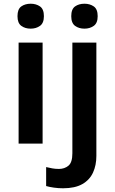

<svg xmlns="http://www.w3.org/2000/svg" viewBox="-20 -772 619 1032"><path d="M209 -543V0H80V-543ZM145 -752Q174 -752 195 -737.5Q216 -723 216 -685Q216 -648 195 -633Q174 -618 145 -618Q115 -618 94.5 -633Q74 -648 74 -685Q74 -723 94.5 -737.5Q115 -752 145 -752ZM319 240Q294 240 269.5 236.5Q245 233 228 228V126Q245 130 261 133Q277 136 297 136Q327 136 348 118.5Q369 101 369 52V-543H498V66Q498 116 480 155.5Q462 195 422.5 217.5Q383 240 319 240ZM363 -685Q363 -723 383.5 -737.5Q404 -752 434 -752Q463 -752 484 -737.5Q505 -723 505 -685Q505 -648 484 -633Q463 -618 434 -618Q404 -618 383.5 -633Q363 -648 363 -685Z"/></svg>

Font: Noto Sans Adlam SemiBold
Style: Regular
Weight: 600
Version: Version 3.001